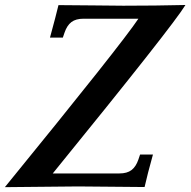

<svg xmlns="http://www.w3.org/2000/svg" viewBox="-43 -753 767 773"><path d="M514.2 -677.7H293.5Q262.2 -677.7 244.4 -664.1Q226.6 -650.4 216.8 -621.6L210 -601.6H158.2Q182.6 -690.9 192.4 -732.4Q223.1 -732.4 333.7 -731.2Q444.3 -730 453.6 -730Q583.5 -730 703.6 -732.9Q654.3 -650.9 169.4 -54.7H437.5Q468.8 -54.7 486.6 -68.4Q504.4 -82 514.2 -110.8L521 -130.9H572.8Q550.8 -52.2 539.1 0Q509.8 0 406.5 -1.2Q303.2 -2.4 271 -2.4Q214.8 -2.4 -23.4 0.5Q446.8 -576.2 514.2 -677.7Z"/></svg>

Font: Flanker
Style: Bold Italic
Weight: 700
Italic angle: -12°
Designer: Flanker
Version: Version 2.000